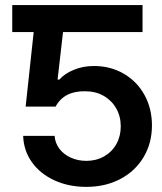

<svg xmlns="http://www.w3.org/2000/svg" viewBox="-20 -727 637 757"><path d="M542 -600.6H228.5L207 -413.1H213.9Q234.9 -437 271.5 -451.9Q308.1 -466.8 350.6 -466.8Q415.5 -466.8 467.8 -436.5Q520 -406.2 549.6 -352.8Q579.1 -299.3 579.1 -232.4Q579.1 -162.6 546.1 -107.4Q513.2 -52.2 454.3 -21.2Q395.5 9.8 320.3 9.8Q250.5 9.8 194.3 -16.1Q138.2 -42 105.7 -87.6Q73.2 -133.3 71.3 -191.4H195.3Q197.3 -163.1 214.1 -140.6Q231 -118.2 259 -105.5Q287.1 -92.8 320.3 -92.8Q359.4 -92.8 390.4 -110.4Q421.4 -127.9 438.7 -158.9Q456.1 -189.9 456.1 -228.5Q456.1 -268.6 438 -300Q419.9 -331.5 388.2 -349.4Q356.4 -367.2 316.4 -367.2Q232.4 -368.7 199.2 -306.6H81.1L112.8 -600.6H28.3V-707H542Z"/></svg>

Font: Pretendard JP SemiBold
Style: Regular
Weight: 600
Designer: Base glyphs from Inter by Rasmus Andersson; Hangeul glyphs from Noto Sans CJK(Source Han Sans) by Jang Soo-young and Kan
Foundry: Kil Hyung-jin
Version: Version 1.309